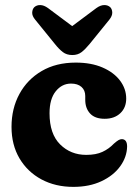

<svg xmlns="http://www.w3.org/2000/svg" viewBox="-20 -718 540 750"><path d="M473 -333Q473 -297.5 450 -275.8Q427 -254 389 -254Q351 -254 332 -274.5Q313 -295 313 -328V-343Q313 -365.5 298.2 -378.5Q283.5 -391.5 257.5 -391.5Q222 -391.5 197.8 -361.5Q173.5 -331.5 173.5 -275.5Q173.5 -195 214.8 -154Q256 -113 317 -113Q355 -113 380.2 -124.8Q405.5 -136.5 425 -157Q437 -167.5 443.5 -171Q450 -174.5 456.5 -174.5Q476.5 -173.5 476.5 -145.5Q475.5 -104 449.2 -68Q423 -32 376 -10Q329 12 266.5 12Q196.5 12 142 -17.2Q87.5 -46.5 56.2 -99.2Q25 -152 25 -222.5Q25 -294 55.8 -350.8Q86.5 -407.5 142.8 -440.5Q199 -473.5 276 -473.5Q336.5 -473.5 380.8 -454.2Q425 -435 449 -403Q473 -371 473 -333ZM329.5 -545.5Q313.5 -526 298.8 -514.5Q284 -503 262.5 -503Q240.5 -503 225.5 -514.5Q210.5 -526 195 -545.5L117.5 -641Q105 -656 105.8 -669.2Q106.5 -682.5 114 -690Q123.5 -698.5 137.5 -698.2Q151.5 -698 167.5 -686.5L262 -616L356.5 -686.5Q372.5 -698 386.8 -698.2Q401 -698.5 410.5 -690Q418 -682.5 418.5 -669.2Q419 -656 407 -641Z"/></svg>

Font: Fraunces 72pt S100
Style: Bold
Weight: 700
Version: Version 1.000; ttfautohint (v1.8.3)